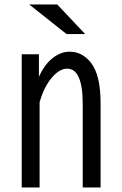

<svg xmlns="http://www.w3.org/2000/svg" viewBox="-20 -805 540 850"><path d="M233.4 -785.2 356.9 -654.3H274.4L109.4 -785.2ZM152.3 -564.9V-464.8Q173.3 -513.2 206.1 -542Q245.6 -576.2 288.1 -576.2Q344.7 -576.2 383.3 -526.4Q425.3 -471.7 425.3 -348.1V24.9H346.2V-344.2Q346.2 -501 277.3 -501Q245.1 -501 213.4 -465.8Q175.3 -423.3 155.3 -352.1V24.9H76.2V-564.9Z"/></svg>

Font: BIZ UDGothic
Style: Regular
Weight: 400
Monospace: yes
Designer: TypeBank Co., Ltd.
Foundry: Morisawa Inc.
Version: Version 1.05